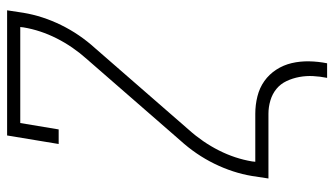

<svg xmlns="http://www.w3.org/2000/svg" viewBox="-220 -555 940 540"><g transform="rotate(-90 250.0 -285.0)"><path d="M301 165Q305 145 306 125.5Q307 106 303.5 87Q300 68 292 51Q284 34 270 22.5Q256 11 237.5 5.5Q219 0 200 0H18L25 -46Q34 -100 59.5 -152Q85 -204 125 -248L354 -511Q389 -550 412 -595.5Q435 -641 443 -689L444 -698H174L156 -590H115L139 -735H491L484 -689Q475 -635 449.5 -583Q424 -531 384 -487L155 -224Q120 -185 97 -139.5Q74 -94 66 -46L65 -37H200Q225 -37 249 -31Q273 -25 292 -11.5Q311 2 324 22Q337 42 342.5 65.5Q348 89 347.5 114.5Q347 140 342 165Z"/></g></svg>

Font: Iosevka Curly Slab Extralight
Style: Italic
Weight: 200
Italic angle: -9°
Monospace: yes
Designer: Belleve Invis
Foundry: Belleve Invis
Version: Version 22.1.2; ttfautohint (v1.8.4)